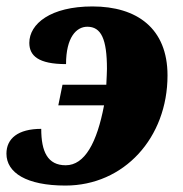

<svg xmlns="http://www.w3.org/2000/svg" viewBox="-29 -566 567 596"><path d="M174 10C356 10 491 -138 491 -332C491 -478 396 -546 258 -546C128 -546 62 -492 62 -433C62 -393 90 -367 176 -367C176 -450 208 -483 242 -483C285 -483 303 -445 303 -352C303 -340 302 -328 301 -303H165L152 -239H294C272 -123 234 -53 175 -53C119 -53 99 -95 99 -166C27 -166 -9 -136 -9 -89C-9 -30 53 10 174 10Z"/></svg>

Font: Noto Serif SemiCondensed Black
Style: Italic
Weight: 900
Width: 4
Italic angle: -12°
Designer: Monotype Design Team
Foundry: Monotype Imaging Inc.
Version: Version 2.014